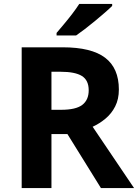

<svg xmlns="http://www.w3.org/2000/svg" viewBox="-20 -954 700 974"><path d="M298 -714Q444 -714 513.5 -661Q583 -608 583 -500Q583 -451 564.5 -414.5Q546 -378 515.5 -352.5Q485 -327 450 -311L660 0H492L322 -274H241V0H90V-714ZM287 -590H241V-397H290Q365 -397 397.5 -422Q430 -447 430 -496Q430 -547 395.5 -568.5Q361 -590 287 -590ZM549 -924Q535 -910 512 -890Q489 -870 462.5 -848Q436 -826 410.5 -806.5Q385 -787 366 -774H267V-787Q283 -806 304.5 -831.5Q326 -857 347 -884.5Q368 -912 382 -934H549Z"/></svg>

Font: Noto Sans Balinese
Style: Bold
Weight: 700
Designer: Aditya Bayu, David Williams
Foundry: David Williams
Version: Version 2.005; ttfautohint (v1.8.4.7-5d5b)